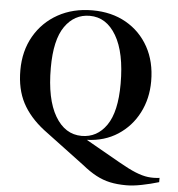

<svg xmlns="http://www.w3.org/2000/svg" viewBox="-62 -785 996 1077"><g transform="rotate(5 436.0 -246.5)"><path d="M438 141.5 203.5 -34Q121.5 -97.5 81.2 -174.2Q41 -251 41 -357Q41 -466 89 -549.5Q137 -633 221.5 -680Q306 -727 415.5 -727Q523 -727 604.5 -680.8Q686 -634.5 731.8 -551.8Q777.5 -469 777.5 -359Q777.5 -261 736.2 -181Q695 -101 620.5 -52.5Q546 -4 446.5 -0.5L638.5 108.5Q696 141.5 735.5 157.5Q775 173.5 806.5 177.2Q838 181 871.5 176.5V200.5Q825 214.5 776.2 224.2Q727.5 234 689 234Q637.5 234 597 225.2Q556.5 216.5 518.5 196.2Q480.5 176 438 141.5ZM415.5 -20Q502.5 -20 555.2 -96.2Q608 -172.5 608 -329.5Q608 -505.5 552.2 -600.2Q496.5 -695 403 -695Q316 -695 263 -619Q210 -543 210 -385.5Q210 -209.5 265.8 -114.8Q321.5 -20 415.5 -20Z"/></g></svg>

Font: Newsreader Display SemiBold
Style: Regular
Weight: 600
Designer: Hugues Gentile
Foundry: Production Type
Version: Version 1.001